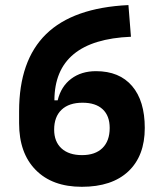

<svg xmlns="http://www.w3.org/2000/svg" viewBox="-20 -716 626 746"><path d="M297.9 9.8Q183.1 9.8 118.7 -55.7Q54.2 -121.1 54.2 -237.3V-283.7Q54.2 -481 159.2 -583.5Q264.2 -686 479 -696.3L488.8 -573.2Q191.9 -561 191.4 -326.2H204.1Q217.3 -380.4 256.6 -409.9Q295.9 -439.5 353 -439.5Q443.8 -439.5 493.2 -381.8Q542.5 -324.2 542.5 -218.8Q542.5 -110.4 478.8 -50.3Q415 9.8 297.9 9.8ZM298.8 -113.3Q350.1 -113.3 378.2 -140.9Q406.2 -168.5 406.2 -218.8Q406.2 -266.1 378.9 -291.5Q351.6 -316.9 300.8 -316.9Q248 -316.9 219.2 -289.6Q190.4 -262.2 190.4 -212.4Q190.4 -165.5 219 -139.4Q247.6 -113.3 298.8 -113.3Z"/></svg>

Font: Cascadia Mono
Style: Bold
Weight: 700
Monospace: yes
Designer: Aaron Bell
Foundry: Saja Typeworks
Version: Version 2404.023; ttfautohint (v1.8.4)